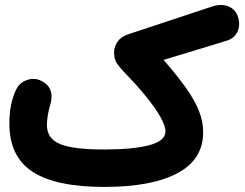

<svg xmlns="http://www.w3.org/2000/svg" viewBox="-20 -674 970 761"><path d="M17.1 -184.6Q17.1 -263.7 44.4 -319.8Q58.1 -347.2 87.9 -357.2Q117.7 -367.2 144.5 -353Q200.7 -325.2 177.7 -252.9Q172.9 -238.3 169.4 -217Q166 -195.8 166 -178.7Q166 -124 218.8 -102.8Q271.5 -81.5 391.6 -81.5Q508.3 -81.5 572 -98.6Q635.7 -115.7 635.7 -152.8Q635.7 -175.8 615 -211.9Q594.2 -248 558.3 -292.2Q522.5 -336.4 476.6 -383.3Q454.6 -406.2 443.4 -422.6Q432.1 -439 432.1 -465.8Q432.1 -490.2 446.8 -510Q461.4 -529.8 486.8 -537.6L821.3 -648.4Q857.9 -660.2 886.5 -648.2Q915 -636.2 924.3 -604Q933.1 -570.3 919.9 -545.4Q906.7 -520.5 877 -512.2L628.4 -436.5Q683.6 -373 718.3 -324Q752.9 -274.9 769 -233.4Q785.2 -191.9 785.2 -149.9Q785.2 -41.5 682.9 12.7Q580.6 66.9 393.1 66.9Q202.1 66.9 109.6 7.1Q17.1 -52.7 17.1 -184.6Z"/></svg>

Font: Mikhak ExtraBold
Style: Regular
Weight: 800
Designer: Amin Abedi
Version: Version 3.3